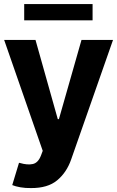

<svg xmlns="http://www.w3.org/2000/svg" viewBox="-20 -748 593 972"><path d="M137.2 204.1Q108.4 204.6 83.3 200.2Q58.1 195.8 42 189L76.2 76.2L81.1 77.1Q119.1 88.4 146.2 82.3Q173.3 76.2 187.5 39.1L196.3 15.6L1 -545.9H159.7L272.5 -145H278.3L392.6 -545.9H552.2L340.3 59.1Q317.4 125 269.5 164.8Q221.7 204.6 137.2 204.1ZM448.7 -727.5V-645H102.5V-727.5Z"/></svg>

Font: Inter Tight
Style: Bold
Weight: 700
Designer: Rasmus Andersson
Foundry: rsms
Version: Version 3.004; ttfautohint (v1.8.4.7-5d5b)